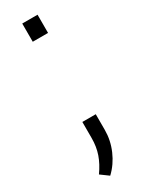

<svg xmlns="http://www.w3.org/2000/svg" viewBox="-181 -558 553 727"><g transform="rotate(-30 95.5 -195.0)"><path d="M65.9 -448.7V-528.3H132.8V-448.7ZM66.4 137.2 31.7 111.8Q54.7 79.6 65.7 47.9Q76.7 16.1 76.7 -22V-91.8H135.3V-23.4Q135.3 22 116.9 64.5Q98.6 106.9 66.4 137.2Z"/></g></svg>

Font: Roboto Slab LO Light
Style: Regular
Weight: 300
Designer: Google
Version: Version 2.000